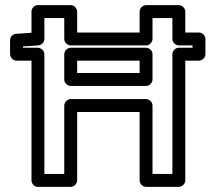

<svg xmlns="http://www.w3.org/2000/svg" viewBox="-20 -699 841 744"><path d="M571 -391V-489C571 -504 557 -514 546 -514H254C239 -514 229 -500 229 -489V-391C229 -376 243 -366 254 -366H546C561 -366 571 -380 571 -391ZM521 -416H279V-464H521ZM726 -523V-514H673C658 -514 648 -500 648 -489V-25H571V-290C571 -305 557 -315 546 -315H254C239 -315 229 -301 229 -290V-25H152V-489C152 -504 137 -514 126 -514H69V-519L128 -523C142 -524 152 -536 152 -548V-629H229V-548C229 -533 243 -523 254 -523H546C561 -523 571 -537 571 -548V-629H648V-548C648 -533 662 -523 673 -523ZM776 -548C776 -559 766 -573 751 -573H698V-654C698 -665 688 -679 673 -679H546C535 -679 521 -669 521 -654V-573H279V-654C279 -665 269 -679 254 -679H126C115 -679 102 -669 102 -654V-572L42 -568C30 -567 19 -557 19 -543V-489C19 -478 29 -464 44 -464H102V0C102 11 111 25 126 25H254C265 25 279 15 279 0V-265H521V0C521 11 531 25 546 25H673C684 25 698 15 698 0V-464H751C762 -464 776 -474 776 -489Z"/></svg>

Font: Falling Sky
Style: ExtOu
Weight: 400
Designer: Paul D. Hunt
Foundry: Adobe Systems Incorporated
Version: Version 1.02